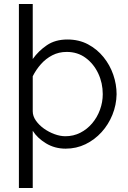

<svg xmlns="http://www.w3.org/2000/svg" viewBox="-20 -730 643 963"><path d="M564.8 -257.3Q563.8 -203.6 543.9 -154.5Q524.1 -105.5 489.5 -67.3Q454.9 -29.1 408.9 -6.7Q362.8 15.6 309.1 15.6Q254.5 15.6 210.6 -11.1Q166.8 -37.8 144.2 -74.1V213H74.8V-710H144.2V-434Q172.9 -474.5 215.1 -503.2Q257.2 -531.9 318.1 -531.9Q375.8 -531.9 421.4 -507.7Q466.9 -483.5 499.1 -443.7Q531.4 -403.8 548.1 -355.3Q564.8 -306.7 564.8 -257.3ZM495.4 -258Q495.4 -313.5 472.7 -361.7Q450 -409.9 409.6 -439.7Q369.3 -469.6 314.6 -469.6Q274.8 -469.6 242.2 -452.7Q209.7 -435.8 185.2 -408.1Q160.7 -380.5 144.2 -347.5V-171.8Q144.2 -147.6 160 -125.1Q175.8 -102.6 200.4 -85Q225.1 -67.5 253.5 -57.1Q281.9 -46.7 307.7 -46.7Q348.5 -46.7 382.8 -64.2Q417 -81.6 442.4 -111.6Q467.7 -141.6 481.5 -179.6Q495.4 -217.6 495.4 -258Z"/></svg>

Font: Raleway Thin
Style: Regular
Weight: 100
Designer: Matt McInerney, Pablo Impallari, Rodrigo Fuenzalida
Foundry: Matt McInerney, Pablo Impallari, Rodrigo Fuenzalida
Version: Version 4.026